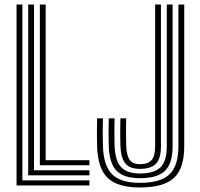

<svg xmlns="http://www.w3.org/2000/svg" viewBox="-20 -820 883 849"><path d="M53.2 0V-800H79V-22.3H375.4V0ZM104.7 -44.6V-800H130.4V-67H375.4V-44.6ZM156.2 -89.3V-800H181.9V-111.6H375.4V-89.3ZM598.9 9Q500 9 456.1 -33.3Q412.2 -75.6 409.4 -173Q408.6 -201.2 408.6 -233.3Q408.5 -265.5 409.4 -296.7H435.2Q434.6 -277.5 434.4 -256.4Q434.2 -235.4 434.4 -214.3Q434.6 -193.3 435.2 -173.8Q437.9 -86.8 475.9 -49.2Q513.8 -11.5 598.9 -11.5Q690.1 -11.5 729.5 -49.1Q768.9 -86.6 768.9 -173V-800H794.7V-173Q794.7 -75.6 749.3 -33.3Q703.8 9 598.9 9ZM598.9 -32.1Q527.2 -32.1 495.2 -65.2Q463.2 -98.3 460.9 -174.6Q460.3 -194.4 460.1 -215.5Q460 -236.6 460.2 -257.3Q460.3 -278.1 460.9 -296.7H486.6Q485.8 -270.8 485.7 -238.2Q485.6 -205.6 486.6 -175.6Q489.1 -109.1 515.6 -80.9Q542 -52.8 598.9 -52.8Q662.4 -52.8 690 -80.6Q717.5 -108.4 717.5 -173V-800H743.2V-173Q743.2 -97.5 709.7 -64.8Q676.2 -32.1 598.9 -32.1ZM598.9 -73.3Q553.4 -73.3 533.8 -97.8Q514.2 -122.2 512.4 -176.4Q511.8 -194.9 511.7 -215.4Q511.5 -235.8 511.7 -256.6Q511.9 -277.4 512.4 -296.7H538.1Q537.5 -275.3 537.3 -253.6Q537.2 -231.8 537.5 -212.1Q537.8 -192.4 538.1 -176.4Q539.3 -134.8 552.5 -114.3Q565.6 -93.9 598.9 -93.9Q635 -93.9 650.5 -112.3Q666 -130.8 666 -173V-800H691.7V-173Q691.7 -119.6 670.1 -96.5Q648.5 -73.3 598.9 -73.3Z"/></svg>

Font: Big Shoulders Inline Text SC Thin
Style: Regular
Weight: 100
Designer: Patric King
Foundry: XO Type Co
Version: Version 2.002